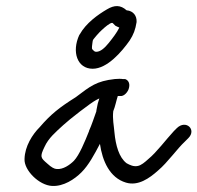

<svg xmlns="http://www.w3.org/2000/svg" viewBox="-20 -710 652 634"><path d="M152 -96C190 -94 226 -118 249 -141C273 -165 291 -199 310 -235C318 -179 342 -123 396 -107C436 -95 473 -121 502 -147C534 -174 565 -219 591 -243L602 -254C630 -282 594 -316 564 -287L554 -277C528 -249 497 -207 470 -185C458 -174 446 -164 435 -162C421 -159 409 -165 398 -171C373 -190 362 -230 358 -272C356 -297 351 -316 354 -343C357 -350 360 -360 362 -368C362 -370 369 -393 369 -393H377C389 -391 403 -406 406 -420C410 -437 402 -446 393 -449H385C380 -450 369 -450 359 -449C298 -442 279 -426 230 -389C176 -355 148 -333 111 -290C87 -266 62 -227 61 -185C59 -148 109 -98 152 -96ZM189 -297C207 -314 280 -371 298 -380L308 -385C304 -374 301 -362 299 -349C299 -348 298 -346 298 -342C290 -320 283 -298 274 -278V-277C260 -242 242 -198 224 -179C210 -165 188 -150 168 -152H167C160 -152 150 -157 136 -170C114 -189 111 -192 127 -225C140 -254 164 -274 189 -297ZM286 -483C334 -483 382 -539 408 -576C421 -596 427 -612 431 -637V-638C432 -657 421 -674 398 -676C378 -694 358 -694 333 -679C304 -662 264 -634 243 -596L242 -595C216 -539 235 -483 286 -483ZM299 -593C303 -599 347 -643 353 -633L361 -625C362 -624 374 -619 374 -619C366 -602 351 -583 339 -568C326 -552 312 -539 298 -539C293 -539 291 -541 289 -543C282 -549 283 -550 285 -567C286 -581 289 -580 299 -593Z"/></svg>

Font: Stray Cat
Style: BdCnObl
Weight: 700
Version: Version 1.0